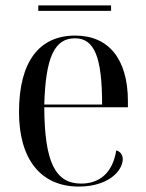

<svg xmlns="http://www.w3.org/2000/svg" viewBox="-20 -677 537 707"><path d="M121 -637H389V-657H121ZM270 10C380 10 432 -49 432 -91C432 -106 423 -120 408 -123C395 -41 347 -1 279 -1C184 -1 144 -79 143 -282H451V-304C451 -461 379 -546 257 -546C125 -546 50 -451 50 -264C50 -91 130 10 270 10ZM356 -292H143C148 -467 181 -536 256 -536C328 -536 356 -466 356 -292Z"/></svg>

Font: Noto Serif Display SemiCondensed
Style: Regular
Weight: 400
Width: 4
Designer: Monotype Design Team
Foundry: Monotype Imaging Inc.
Version: Version 2.009